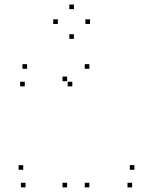

<svg xmlns="http://www.w3.org/2000/svg" viewBox="-20 -801 660 831"><path d="M87.2 -427.2V-447.2H67.2V-427.2ZM293 -427.2V-447.2H273V-427.2ZM270.5 -449.7V-469.7H250.5V-449.7ZM270.5 10V-10H250.5V10ZM366.7 10V-10H346.7V10ZM366.7 -503.3V-523.3H346.7V-503.3ZM97.2 -503.3V-523.3H77.2V-503.3ZM551.8 10V-10H531.8V10ZM561.8 -66.3V-86.3H541.8V-66.3ZM80.5 -66.3V-86.3H60.5V-66.3ZM90.5 10V-10H70.5V10ZM369.7 -697.3V-717.3H349.7V-697.3ZM300 -761.3V-781.3H280V-761.3ZM230.3 -697.3V-717.3H210.3V-697.3ZM300 -632.8V-652.8H280V-632.8Z"/></svg>

Font: Monaspace Argon Dots Var
Style: Regular
Weight: 400
Designer: Riley Cran and the Lettermatic Team
Version: Version 1.100 (Monaspace Argon Dots)